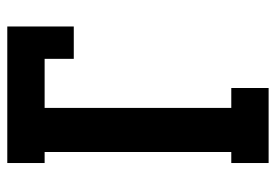

<svg xmlns="http://www.w3.org/2000/svg" viewBox="-138 -638 775 540"><g transform="rotate(-90 250.0 -367.5)"><path d="M62 0V-105H93V-630H62V-735H446V-548H355V-630H217V-105H273V0Z"/></g></svg>

Font: Iosevka Slab Extrabold
Style: Regular
Weight: 800
Monospace: yes
Designer: Belleve Invis
Foundry: Belleve Invis
Version: Version 11.1.1; ttfautohint (v1.8.3)